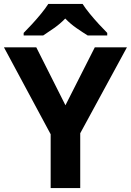

<svg xmlns="http://www.w3.org/2000/svg" viewBox="-20 -954 664 974"><path d="M312 -420 461 -714H624L387 -278V0H237V-273L0 -714H164ZM399 -934Q413 -912 435.5 -884.5Q458 -857 482 -831Q506 -805 524 -787V-774H425Q399 -790 368 -811.5Q337 -833 311 -860Q285 -833 255 -812Q225 -791 199 -774H100V-787Q119 -806 142.5 -831.5Q166 -857 188.5 -884.5Q211 -912 225 -934Z"/></svg>

Font: Noto Sans Gurmukhi UI
Style: Bold
Weight: 700
Designer: Jelle Bosma - Monotype Design Team
Foundry: Monotype Imaging Inc.
Version: Version 2.004; ttfautohint (v1.8.4.7-5d5b)